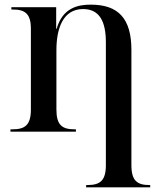

<svg xmlns="http://www.w3.org/2000/svg" viewBox="-20 -567 691 827"><path d="M351 240H627V230H623C572 230 546 212 546 145V-352C546 -488 489 -547 371 -547C318 -547 250 -535 224 -443H222V-536H29V-526H36C87 -526 113 -508 113 -444V-95C113 -28 87 -10 34 -10H25V0H307V-10H301C248 -10 223 -28 223 -95V-351C223 -444 251 -528 338 -528C410 -528 436 -472 436 -385V145C436 212 410 230 357 230H351Z"/></svg>

Font: Noto Serif Display Medium
Style: Regular
Weight: 500
Designer: Monotype Design Team
Foundry: Monotype Imaging Inc.
Version: Version 2.009